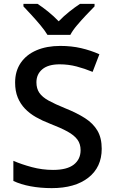

<svg xmlns="http://www.w3.org/2000/svg" viewBox="-20 -961 590 991"><path d="M505 -193Q505 -98 436 -44Q367 10 247 10Q189 10 138 0.5Q87 -9 49 -27V-131Q90 -113 144 -98.5Q198 -84 254 -84Q326 -84 361 -111.5Q396 -139 396 -186Q396 -218 379.5 -240.5Q363 -263 328.5 -282Q294 -301 237 -323Q198 -338 165.5 -356.5Q133 -375 109 -400Q85 -425 71.5 -458Q58 -491 58 -535Q58 -594 87 -636.5Q116 -679 168.5 -701.5Q221 -724 291 -724Q349 -724 398.5 -712.5Q448 -701 493 -681L458 -590Q417 -607 375 -618Q333 -629 288 -629Q229 -629 198.5 -603.5Q168 -578 168 -536Q168 -504 183 -482Q198 -460 230.5 -442Q263 -424 317 -402Q377 -378 419 -351Q461 -324 483 -286.5Q505 -249 505 -193ZM225 -781Q211 -804 189 -830.5Q167 -857 143 -883Q119 -909 101 -928V-941H174Q200 -924 228.5 -901Q257 -878 283 -851Q309 -878 338 -901Q367 -924 393 -941H468V-928Q449 -909 424.5 -883Q400 -857 377.5 -830.5Q355 -804 343 -781Z"/></svg>

Font: Noto Sans Nag Mundari Medium
Style: Regular
Weight: 500
Version: Version 1.000